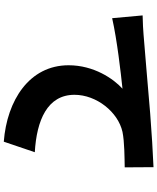

<svg xmlns="http://www.w3.org/2000/svg" viewBox="74 -874 851 1040"><g transform="rotate(90 500.0 -354.5)"><path d="M64 -701 79 -536C199 -563 375 -583 461 -592C407 -543 334 -437 334 -300C334 -87 525 34 748 51L805 -117C632 -127 494 -185 494 -332C494 -451 587 -568 695 -592C750 -603 835 -603 887 -604L886 -760C813 -757 695 -750 595 -742C412 -726 261 -714 167 -706C148 -704 104 -702 64 -701Z"/></g></svg>

Font: Noto Sans TC Black
Style: Regular
Weight: 900
Designer: Ryoko NISHIZUKA 西塚涼子 (kana, bopomofo & ideographs); Paul D. Hunt (Latin, Greek & Cyrillic); Sandoll Communications 산돌커뮤니
Foundry: Adobe
Version: Version 2.004;hotconv 1.0.118;makeotfexe 2.5.65603